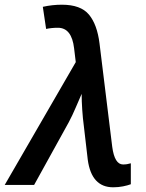

<svg xmlns="http://www.w3.org/2000/svg" viewBox="-71 -786 621 816"><path d="M410 10Q432 10 452 6Q472 2 485 -3V-92Q469 -87 452 -87Q416 -87 406 -162L352 -601Q342 -682 307 -724Q272 -766 192 -766Q151 -766 111 -757L125 -663Q148 -668 175 -668Q234 -668 244 -580L251 -522L-51 0H74L221 -266Q237 -296 250 -327Q263 -358 276 -387Q276 -357 278.5 -319.5Q281 -282 285 -253L302 -107Q318 10 410 10Z"/></svg>

Font: Noto Sans UI Medium
Style: Italic
Weight: 500
Italic angle: -12°
Designer: Monotype Design Team
Foundry: Monotype Imaging Inc.
Version: Version 1.901